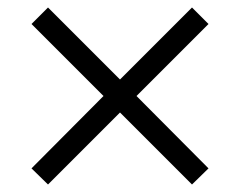

<svg xmlns="http://www.w3.org/2000/svg" viewBox="-20 -544 640 512"><path d="M536 -480 344 -288 536 -95 492 -52 300 -244 108 -52 64 -95 256 -288 64 -480 108 -524 300 -332 492 -524Z"/></svg>

Font: PRinguin Sans
Style: Regular
Weight: 400
Designer: Vernon Adams
Foundry: Vernon Adams
Version: ""